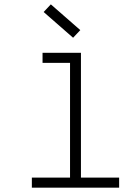

<svg xmlns="http://www.w3.org/2000/svg" viewBox="-20 -860 640 880"><path d="M301 0V-603L332 -572H175V-618H351V0ZM126 0V-46H526V0ZM315 -687 180 -805 213 -840 348 -722Z"/></svg>

Font: Victor Mono Thin Thin
Style: Regular
Weight: 250
Monospace: yes
Version: Version 1.561;gftools[0.9.30]